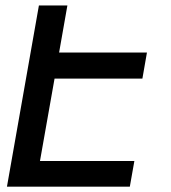

<svg xmlns="http://www.w3.org/2000/svg" viewBox="-20 -698 640 718"><path d="M6 0 125.5 -677.5H232L201 -501.5H529.5L512.5 -404H184L129.5 -96H482.5L465.5 0Z"/></svg>

Font: JuliaMono MediumItalic
Style: Regular
Weight: 500
Italic angle: -9°
Monospace: yes
Designer: cormullion
Foundry: corm
Version: Version 0.049; ttfautohint (v1.8.4)